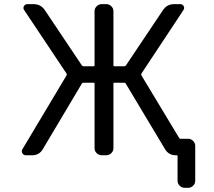

<svg xmlns="http://www.w3.org/2000/svg" viewBox="-20 -775 1040 933"><path d="M474.6 -20.5Q460 -20.5 449.7 -30.8Q439.5 -41 439.5 -54.7V-369.1Q439.5 -373 435.5 -373H384.8Q379.9 -373 377.9 -369.1L188.5 -50.8Q170.9 -20.5 136.7 -20.5H105.5Q94.7 -20.5 88.9 -30.3Q85.9 -35.2 85.9 -40Q85.9 -44.9 88.9 -49.8L303.7 -409.2Q305.7 -413.1 303.7 -417L97.7 -725.6Q90.8 -735.4 96.2 -745.1Q101.6 -754.9 113.3 -754.9H142.6Q177.7 -754.9 197.3 -726.6L377.9 -457Q380.9 -453.1 385.7 -453.1H435.5Q439.5 -453.1 439.5 -457V-720.7Q439.5 -734.4 449.7 -744.6Q460 -754.9 474.6 -754.9H497.1Q510.7 -754.9 521 -744.6Q531.2 -734.4 531.2 -720.7V-457Q531.2 -453.1 536.1 -453.1H585Q588.9 -453.1 591.8 -457L772.5 -726.6Q792 -754.9 826.2 -754.9H855.5Q867.2 -754.9 872.6 -745.1Q877.9 -735.4 871.1 -725.6L667 -417Q665 -413.1 667 -409.2L850.6 -104.5Q852.5 -100.6 857.4 -100.6H894.5Q908.2 -100.6 918.5 -90.3Q928.7 -80.1 928.7 -66.4V103.5Q928.7 117.2 918.5 127.4Q908.2 137.7 894.5 137.7H877Q863.3 137.7 853 127.4Q842.8 117.2 842.8 103.5V-15.6Q842.8 -20.5 837.9 -20.5H834Q799.8 -20.5 782.2 -49.8L590.8 -369.1Q588.9 -373 584 -373H535.2Q531.2 -373 531.2 -369.1V-54.7Q531.2 -41 521 -30.8Q510.7 -20.5 496.1 -20.5Z"/></svg>

Font: Rounded-L Mgen+ 2m regular
Style: Regular
Weight: 400
Designer: [Source Han Sans]
Ryoko NISHIZUKA  (kana & ideographs); Paul D. Hunt (Latin, Greek & Cyrillic); Wenlong ZHANG  (bopomofo
Version: Version 1.059.20150602